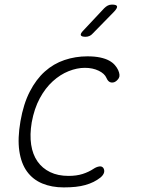

<svg xmlns="http://www.w3.org/2000/svg" viewBox="-20 -805 640 835"><path d="M69 -278Q82 -353 109.5 -406.5Q137 -460 175 -494Q213 -528 260.5 -544Q308 -560 360 -560Q392 -560 415.5 -555Q439 -550 454.5 -541.5Q470 -533 479.5 -522Q489 -511 494 -500Q504 -477 496.5 -465Q489 -453 478 -448Q467 -444 458 -448Q449 -452 443 -466Q435 -485 409 -497.5Q383 -510 349 -510Q315 -510 278.5 -495.5Q242 -481 209.5 -451.5Q177 -422 153 -377.5Q129 -333 118 -273Q109 -219 115.5 -176Q122 -133 143 -103Q164 -73 198 -56.5Q232 -40 278 -40Q313 -40 339.5 -48.5Q366 -57 387 -71Q399 -79 411 -81Q423 -83 429 -75Q432 -71 433 -65.5Q434 -60 432.5 -54.5Q431 -49 427 -43.5Q423 -38 417 -33Q403 -22 387 -14Q371 -6 351.5 -0.5Q332 5 309 7.5Q286 10 257 10Q205 10 164 -7Q123 -24 97.5 -59Q72 -94 64 -148.5Q56 -203 69 -278ZM352 -645Q334 -645 331.5 -652Q329 -659 343 -673L433 -769Q441 -777 449 -781Q457 -785 467 -785Q487 -785 489 -777.5Q491 -770 476 -754L383 -659Q377 -652 369 -648.5Q361 -645 352 -645Z"/></svg>

Font: Maple Mono NL Thin
Style: Italic
Weight: 250
Italic angle: -10°
Monospace: yes
Designer: subframe7536
Version: Version 7.000